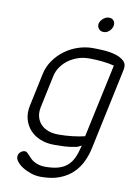

<svg xmlns="http://www.w3.org/2000/svg" viewBox="-99 -796 742 1043"><g transform="rotate(10 272.5 -274.0)"><path d="M487 -480Q455 -488 420.5 -491.5Q386 -495 358 -495H346Q317 -495 289 -486Q261 -477 237.5 -460.5Q214 -444 196.5 -420Q179 -396 173 -367L135 -188Q129 -157 136 -133Q143 -109 159.5 -92.5Q176 -76 200 -67.5Q224 -59 253 -59H263Q292 -59 329.5 -63Q367 -67 400 -75ZM448 -19Q440 20 423 56.5Q406 93 377 121.5Q348 150 305 167Q262 184 201 184Q173 184 146 175Q119 166 98 152.5Q77 139 65.5 123Q54 107 57 92Q59 80 69.5 71Q80 62 93 62Q99 62 105 67Q111 72 118 80Q125 88 133 96Q141 104 152.5 110.5Q164 117 179 121.5Q194 126 214 126Q253 126 281 119Q309 112 329 97Q349 82 362 59.5Q375 37 383 7L391 -22L368 -11Q367 -10 365 -10Q325 -2 296.5 -1Q268 0 247 0H240Q200 0 166 -13.5Q132 -27 109 -52Q86 -77 76.5 -111.5Q67 -146 76 -188L114 -367Q123 -410 147.5 -444.5Q172 -479 205.5 -503.5Q239 -528 278.5 -541Q318 -554 358 -554Q383 -554 417.5 -552Q452 -550 482 -541.5Q512 -533 531 -515.5Q550 -498 543 -466ZM366 -691Q371 -708 385.5 -720Q400 -732 417 -732Q434 -732 443 -720Q452 -708 448 -691Q444 -674 430.5 -662Q417 -650 400 -650Q383 -650 373 -662Q363 -674 366 -691Z"/></g></svg>

Font: VDS
Style: Thin Italic
Weight: 100
Width: 0
Designer: artmaker
Foundry: artmaker
Version: Version 1.000 2012 initial release